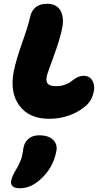

<svg xmlns="http://www.w3.org/2000/svg" viewBox="-20 -693 557 1023"><path d="M241.2 -60.1Q135.3 -60.1 83.5 -129.9Q31.7 -199.7 53.2 -312Q65.9 -375 98.9 -467.5Q131.8 -560.1 139.2 -598.1Q154.3 -672.9 231 -672.9Q282.2 -672.9 302.5 -635.7Q322.8 -598.6 311 -542Q300.3 -485.8 266.1 -393.3Q231.9 -300.8 229 -286.1Q223.6 -258.8 235.1 -246.3Q246.6 -233.9 277.8 -233.9Q300.8 -233.9 319.3 -239.5Q337.9 -245.1 350.1 -253.2Q362.3 -261.2 373.3 -269.5Q384.3 -277.8 397.2 -283.4Q410.2 -289.1 424.8 -289.1Q457 -289.1 471.7 -264.4Q486.3 -239.7 480 -207Q473.6 -173.3 457.5 -151.1Q441.4 -128.9 409.2 -107.9Q335 -60.1 241.2 -60.1ZM85.9 310.1Q58.6 310.1 47.1 299.3Q35.6 288.6 40 268.1Q44.4 246.1 63 214.8Q76.7 193.4 85.2 173.3Q93.8 153.3 96.4 143.3Q99.1 133.3 101.6 116Q104 98.6 105 94.2Q110.4 64.9 132.1 46.4Q153.8 27.8 189 27.8Q238.3 27.8 263.2 52.2Q288.1 76.7 279.8 115.2Q262.2 204.1 193.8 264.2Q142.6 310.1 85.9 310.1Z"/></svg>

Font: Shantell Sans Irregular Bouncy
Style: Italic
Weight: 800
Italic angle: -11.31°
Designer: Stephen Nixon, Anya Danilova, Shantell Martin
Foundry: Arrow Type
Version: Version 1.006;[9816181b4]